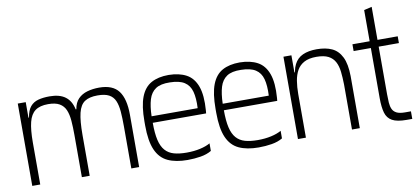

<svg xmlns="http://www.w3.org/2000/svg" viewBox="-78 -1162 3145 1449"><g transform="rotate(-10 1494.0 -437.5)"><path d="M68 0V-631H129V-512H133Q142 -567 165.5 -595Q189 -623 226.5 -633Q264 -643 313 -643Q390 -643 433.5 -610.5Q477 -578 491 -512H496Q504 -562 532 -590.5Q560 -619 602 -631Q644 -643 693 -643Q797 -643 842 -583Q887 -523 887 -401V0H827V-322Q827 -387 823 -436.5Q819 -486 804.5 -519.5Q790 -553 758.5 -570Q727 -587 671 -587Q608 -587 572.5 -563.5Q537 -540 522.5 -480.5Q508 -421 508 -312V0H448V-322Q448 -384 444 -433Q440 -482 425.5 -516Q411 -550 379.5 -568.5Q348 -587 292 -587Q229 -587 193.5 -561Q158 -535 143.5 -477Q129 -419 129 -322V0Z M1257 11Q1167 11 1106.5 -17Q1046 -45 1016 -113.5Q986 -182 986 -302V-332Q986 -450 1012.5 -518.5Q1039 -587 1092.5 -616.5Q1146 -646 1226 -646Q1307 -645 1361.5 -615.5Q1416 -586 1441 -517.5Q1466 -449 1457 -332L1455 -311H1046Q1046 -230 1058 -178.5Q1070 -127 1096 -97.5Q1122 -68 1162.5 -56.5Q1203 -45 1260 -45Q1316 -45 1363 -55.5Q1410 -66 1441 -84V-26Q1406 -5 1357.5 3Q1309 11 1257 11ZM1046 -361H1399Q1403 -438 1389.5 -488Q1376 -538 1337 -563Q1298 -588 1226 -589Q1155 -591 1117 -565.5Q1079 -540 1063.5 -489Q1048 -438 1046 -361Z M1802 11Q1712 11 1651.5 -17Q1591 -45 1561 -113.5Q1531 -182 1531 -302V-332Q1531 -450 1557.5 -518.5Q1584 -587 1637.5 -616.5Q1691 -646 1771 -646Q1852 -645 1906.5 -615.5Q1961 -586 1986 -517.5Q2011 -449 2002 -332L2000 -311H1591Q1591 -230 1603 -178.5Q1615 -127 1641 -97.5Q1667 -68 1707.5 -56.5Q1748 -45 1805 -45Q1861 -45 1908 -55.5Q1955 -66 1986 -84V-26Q1951 -5 1902.5 3Q1854 11 1802 11ZM1591 -361H1944Q1948 -438 1934.5 -488Q1921 -538 1882 -563Q1843 -588 1771 -589Q1700 -591 1662 -565.5Q1624 -540 1608.5 -489Q1593 -438 1591 -361Z M2165 -334V-442Q2165 -515 2187.5 -559.5Q2210 -604 2253.5 -623.5Q2297 -643 2360 -643Q2429 -643 2476.5 -621Q2524 -599 2550.5 -545.5Q2577 -492 2578 -398L2518 -345Q2517 -399 2512 -443.5Q2507 -488 2490 -520Q2473 -552 2439.5 -569.5Q2406 -587 2347 -587Q2290 -587 2254 -567.5Q2218 -548 2199 -514Q2180 -480 2172.5 -434Q2165 -388 2165 -334ZM2104 0V-631H2165V-442V0ZM2167 -436 2132 -461V-500H2178ZM2518 0V-360L2578 -403V0Z M2937 0Q2864 0 2827 -20.5Q2790 -41 2777.5 -84.5Q2765 -128 2765 -196V-414H2825V-216Q2825 -181 2827 -152Q2829 -123 2838.5 -102Q2848 -81 2870.5 -69.5Q2893 -58 2935 -58H2980V0ZM2633 -581V-633H2980V-581ZM2765 -275V-872L2825 -886V-275Z"/></g></svg>

Font: Matangi Light
Style: Regular
Weight: 400
Version: Version 3.002